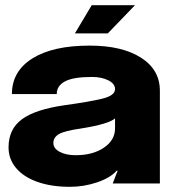

<svg xmlns="http://www.w3.org/2000/svg" viewBox="-20 -708 660 741"><path d="M13 -139Q13 -210 65 -248Q117 -286 230 -302Q324 -315 374 -327Q424 -339 424 -364Q424 -385 398 -398Q372 -411 335 -411Q263 -411 231 -394Q199 -377 199 -345H26Q26 -433 105 -482.5Q184 -532 326 -532Q451 -532 524 -485.5Q597 -439 597 -358V0H415L434 -49H430Q405 -21 354 -4Q303 13 250 13Q178 13 124.5 -6Q71 -25 42 -59.5Q13 -94 13 -139ZM272 -109Q338 -109 381 -138Q424 -167 424 -213V-251Q399 -229 292 -212Q229 -203 207.5 -190.5Q186 -178 186 -156Q186 -135 210.5 -122Q235 -109 272 -109ZM334 -688H501L396 -579H269Z"/></svg>

Font: Non Bureau Extended
Style: Bold
Weight: 700
Width: 7
Designer: Jona Saucedo
Foundry: Non Foundry
Version: Version 1.000; ttfautohint (v1.8.4)